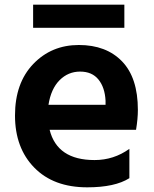

<svg xmlns="http://www.w3.org/2000/svg" viewBox="-20 -762 658 818"><path d="M567.4 -293.9Q567.4 -255.9 559.6 -209H191.4Q223.6 -80.1 382.8 -80.1Q464.8 -80.1 531.2 -127.9V-2.9Q469.7 36.1 351.6 36.1Q208 36.1 126 -47.9Q43.9 -131.8 43.9 -270Q43.9 -408.2 121.6 -489.3Q199.2 -570.3 315.9 -570.3Q432.6 -570.3 500 -500.5Q567.4 -430.7 567.4 -293.9ZM121.1 -643.6V-742.2H509.8V-643.6ZM186.5 -315.4H429.7V-333Q426.8 -389.6 399.4 -423.3Q372.1 -457 321.3 -457Q270.5 -457 233.9 -420.4Q197.3 -383.8 186.5 -315.4Z"/></svg>

Font: GenEi M Gothic v2 Bold
Style: Regular
Weight: 700
Version: Version 2.0